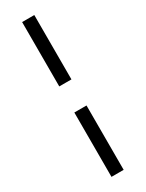

<svg xmlns="http://www.w3.org/2000/svg" viewBox="-232 -823 726 956"><g transform="rotate(-30 130.5 -345.0)"><path d="M96 -790H166V-420H96ZM166 100H96V-270H166Z"/></g></svg>

Font: Fz Poppins Light
Style: Regular
Weight: 300
Designer: Ninad Kale (Devanagari), Jonny Pinhorn (Latin)
Foundry: Indian Type Foundry
Version: Vit hóa bi Vntype.Com & FontZin.Com